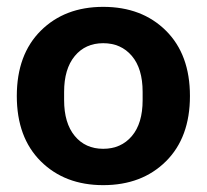

<svg xmlns="http://www.w3.org/2000/svg" viewBox="-20 -530 603 560"><path d="M281 10Q169 10 99 -59.5Q29 -129 29 -250Q29 -371 99 -440.5Q169 -510 281 -510Q394 -510 464 -440.5Q534 -371 534 -250Q534 -129 464 -59.5Q394 10 281 10ZM167 -238Q167 -171 198 -133.5Q229 -96 281 -96Q333 -96 364.5 -133Q396 -170 396 -238V-262Q396 -330 364.5 -367Q333 -404 281 -404Q229 -404 198 -366.5Q167 -329 167 -262Z"/></svg>

Font: TASA Orbiter Display
Style: Bold
Weight: 700
Designer: Weizhong Zhang
Version: Version 1.000;Glyphs 3.1.2 (3151)